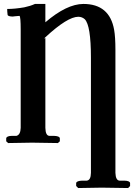

<svg xmlns="http://www.w3.org/2000/svg" viewBox="-20 -718 677 965"><path d="M84 -75.2V-569.8Q84 -632.8 78.1 -638.2Q74.7 -638.2 66.4 -637.2Q58.1 -636.2 55.2 -636.2L43.9 -634.8Q19 -635.3 18.1 -644Q16.1 -660.2 16.1 -672.9Q54.2 -672.9 102.1 -681.2Q132.3 -687.5 155.8 -698.2H208V-606Q315.4 -697.8 398.9 -698.2Q530.8 -698.2 553.7 -567.9Q560.1 -531.7 560.1 -467.8V150.9Q561.5 189 581.1 189.9H604Q632.3 190.4 633.8 202.1V216.8L624 227.1Q623 227.1 491.2 225.1L373 227.1L362.8 216.8V202.1Q364.7 190.9 393.1 189.9H416Q436.5 188 437 150.9V-428.2Q437 -590.8 405.8 -621.6Q392.6 -633.3 374 -633.8Q319.3 -633.8 208.5 -531.2Q204.1 -527.3 201.2 -523.9L208 -526.9V-75.2Q209 -36.1 228 -35.2H251Q279.8 -34.2 280.8 -22.9V-7.8L271 1Q270 1 141.1 -1L21 1L11.2 -7.8V-22.9Q13.2 -34.7 40 -35.2H63Q83 -41 84 -75.2Z"/></svg>

Font: Linux Libertine O
Style: Semibold
Weight: 700
Designer: Philipp H. Poll
Foundry: Philipp H. Poll
Version: Version 5.0.0